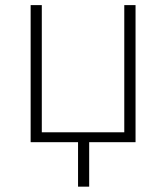

<svg xmlns="http://www.w3.org/2000/svg" viewBox="-20 -548 640 740"><path d="M141.1 -528.3H98.1V0H280.8V171.4H323.7V0H502.4V-528.3H459V-38.1H141.1Z"/></svg>

Font: Roboto Mono ExtraLight
Style: Regular
Weight: 250
Monospace: yes
Designer: Google
Version: Version 3.000